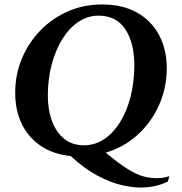

<svg xmlns="http://www.w3.org/2000/svg" viewBox="-20 -690 814 859"><path d="M608 149Q571 149 522 137.5Q473 126 415.5 95.5Q358 65 296 8Q217 0 161.5 -38Q106 -76 77 -136.5Q48 -197 48 -275Q48 -356 77.5 -427Q107 -498 160 -553Q213 -608 283.5 -639Q354 -670 437 -670Q528 -670 592.5 -634Q657 -598 691.5 -533.5Q726 -469 726 -385Q726 -298 692 -221Q658 -144 597 -88Q536 -32 453 -7Q511 41 550 65.5Q589 90 619.5 98.5Q650 107 682 107Q698 107 713 104.5Q728 102 738 98L731 122Q708 134 677 141.5Q646 149 608 149ZM355 -40Q406 -40 447.5 -68.5Q489 -97 519 -146.5Q549 -196 565 -261Q581 -326 581 -398Q581 -497 541 -558.5Q501 -620 421 -620Q372 -620 330.5 -592Q289 -564 258.5 -514.5Q228 -465 211 -400.5Q194 -336 194 -263Q194 -198 213 -147.5Q232 -97 268 -68.5Q304 -40 355 -40Z"/></svg>

Font: Spectral
Style: Bold Italic
Weight: 700
Italic angle: -10°
Designer: Jean-Baptiste Levee
Foundry: Production Type
Version: Version 2.001